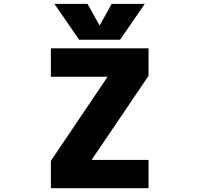

<svg xmlns="http://www.w3.org/2000/svg" viewBox="-20 -986 1040 1008"><path d="M247.1 -732.4H759.8V-587.9L460.9 -146.5H759.8V2H247.1V-141.6L544.9 -583H247.1ZM502.9 -851.6 566.4 -965.8H740.2L610.4 -777.3H395.5L265.6 -965.8H439.5Z"/></svg>

Font: Gen Shin Gothic Monospace Heavy
Style: Bold
Weight: 800
Designer: [Source Han Sans]
Ryoko NISHIZUKA  (kana & ideographs); Paul D. Hunt (Latin, Greek & Cyrillic); Wenlong ZHANG  (bopomofo
Version: Version 1.002.20150607